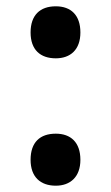

<svg xmlns="http://www.w3.org/2000/svg" viewBox="-20 -576 353 609"><path d="M157 -391C203 -391 235 -418 235 -473C235 -528 205 -556 157 -556C107 -556 77 -528 77 -473C77 -418 108 -391 157 -391ZM157 13C203 13 235 -15 235 -69C235 -125 204 -152 157 -152C107 -152 77 -125 77 -69C77 -15 108 13 157 13Z"/></svg>

Font: Noto Sans Devanagari UI Condensed
Style: Bold
Weight: 700
Width: 3
Designer: Jelle Bosma - Monotype Design Team
Foundry: Monotype Imaging Inc.
Version: Version 2.004